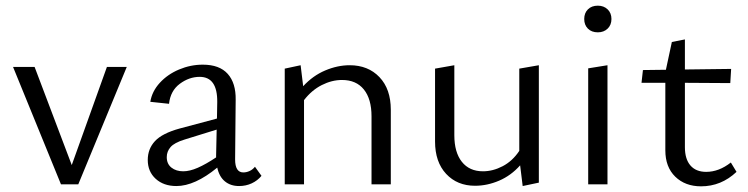

<svg xmlns="http://www.w3.org/2000/svg" viewBox="-20 -650 2638 677"><path d="M26 -414H102L233 -68L357 -414H427L256 0H195Z M746 -59Q667 6 602 6Q557 6 529 -19.5Q501 -45 501 -86Q501 -125 526.5 -152.5Q552 -180 614 -197L745 -232L746 -290Q747 -379 684 -379Q647 -379 614 -354.5Q581 -330 576 -284L510 -291Q516 -328 543.5 -358Q571 -388 611.5 -405Q652 -422 695 -422Q754 -422 783 -389.5Q812 -357 811 -298L809 -88Q809 -42 838 -42Q849 -42 860 -47Q871 -52 879 -62L902 -30Q888 -13 867.5 -3.5Q847 6 823 6Q793 6 773 -10.5Q753 -27 746 -59ZM626 -46Q649 -46 677.5 -58.5Q706 -71 742 -95V-101L744 -193L631 -158Q595 -147 581.5 -131.5Q568 -116 568 -96Q568 -72 584.5 -59Q601 -46 626 -46Z M1186 -368Q1150 -368 1114.5 -350Q1079 -332 1052 -297V0H984V-408L1040 -420L1049 -346Q1083 -383 1126.5 -401.5Q1170 -420 1213 -420Q1278 -420 1318 -378Q1358 -336 1358 -263V0H1290V-240Q1290 -301 1263 -334.5Q1236 -368 1186 -368Z M1514 -151V-408L1582 -420V-173Q1582 -113 1608.5 -79.5Q1635 -46 1683 -46Q1718 -46 1752.5 -64Q1787 -82 1811 -118V-408L1880 -420V-6L1823 6L1814 -67Q1782 -31 1740 -13Q1698 5 1655 5Q1592 5 1553 -37Q1514 -79 1514 -151Z M2054 -409 2122 -420V0H2054ZM2088 -630Q2109 -630 2122.5 -617Q2136 -604 2136 -583Q2136 -562 2122.5 -549Q2109 -536 2088 -536Q2066 -536 2053 -549Q2040 -562 2040 -583Q2040 -604 2053 -617Q2066 -630 2088 -630Z M2326 -120V-358H2242L2247 -403L2328 -404L2349 -502L2395 -511V-405L2558 -407L2555 -357L2395 -358V-131Q2395 -89 2414.5 -66.5Q2434 -44 2470 -44Q2515 -44 2557 -77L2577 -44Q2523 7 2452 7Q2396 7 2361 -27Q2326 -61 2326 -120Z"/></svg>

Font: QiushuiShotai Bright
Style: Regular
Weight: 400
Designer: Christian Thalmann (Catharsis Fonts)
Version: Version 1.250;